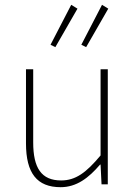

<svg xmlns="http://www.w3.org/2000/svg" viewBox="-20 -766 564 798"><path d="M232 12C298 12 348 -26 396 -82H398L402 0H428V-478H398V-120C338 -48 294 -16 234 -16C152 -16 118 -68 118 -174V-478H88V-170C88 -46 134 12 232 12ZM210 -570 302 -730 276 -746 190 -580ZM338 -570 430 -730 404 -746 318 -580Z"/></svg>

Font: Source Sans Pro ExtraLight
Style: Regular
Weight: 200
Designer: Paul D. Hunt
Foundry: Adobe Systems Incorporated
Version: Version 3.006;hotconv 1.0.111;makeotfexe 2.5.65597